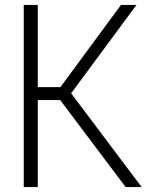

<svg xmlns="http://www.w3.org/2000/svg" viewBox="-20 -760 596 780"><path d="M76.5 0V-740H133.5V-406H225.5L471.5 -740H534.5L269 -381L555.5 0H490.5L224.5 -353.5H133.5V0Z"/></svg>

Font: Encode Sans Condensed Condensed Light
Style: Regular
Weight: 300
Width: 3
Designer: Multiple Designers
Foundry: Impallari Type
Version: Version 3.000; ttfautohint (v1.8.3) -l 8 -r 50 -G 200 -x 14 